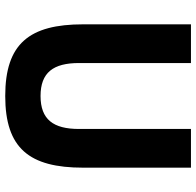

<svg xmlns="http://www.w3.org/2000/svg" viewBox="-28 -710 750 734"><g transform="rotate(90 347.0 -343.0)"><path d="M73 -698V-286C73 -80 147 12 347 12C547 12 621 -80 621 -286V-698H473V-270C473 -172 437 -123 347 -123C257 -123 221 -172 221 -270V-698Z"/></g></svg>

Font: LVC Sans
Style: Bold
Weight: 700
Designer: Mike Abbink, Paul van der Laan, Pieter van Rosmalen
Foundry: Bold Monday
Version: Version 3.0